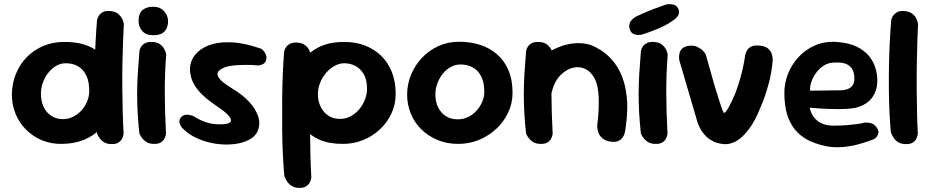

<svg xmlns="http://www.w3.org/2000/svg" viewBox="-20 -704 4543 938"><path d="M283 -1Q230 0 185.5 -18.5Q141 -37 107.5 -70.5Q74 -104 56 -148Q38 -192 38 -242Q39 -298 58.5 -345Q78 -392 112.5 -426.5Q147 -461 193 -480Q239 -499 291 -499Q370 -500 424 -473.5Q478 -447 506.5 -391.5Q535 -336 535 -250Q535 -200 519 -155.5Q503 -111 471.5 -76.5Q440 -42 393 -22Q346 -2 283 -1ZM288 -122Q313 -122 336 -133Q359 -144 377 -163.5Q395 -183 405.5 -208Q416 -233 416 -260Q416 -307 401 -336.5Q386 -366 360.5 -380.5Q335 -395 301 -395Q276 -395 254 -382Q232 -369 215.5 -348Q199 -327 189.5 -300.5Q180 -274 180 -246Q180 -210 193 -182Q206 -154 230.5 -138Q255 -122 288 -122ZM526 0Q504 0 489.5 -8.5Q475 -17 466.5 -29Q458 -41 455 -50Q452 -59 452 -59Q447 -102 444.5 -155.5Q442 -209 441.5 -267.5Q441 -326 442.5 -385Q444 -444 447 -500.5Q450 -557 454 -606Q454 -606 456 -613Q458 -620 464.5 -629.5Q471 -639 484 -645.5Q497 -652 519 -650Q542 -648 555 -638Q568 -628 574.5 -616.5Q581 -605 583 -596Q585 -587 585 -587Q583 -548 581 -497Q579 -446 578 -389Q577 -332 577.5 -272.5Q578 -213 579.5 -156.5Q581 -100 584 -51Q584 -51 582.5 -43Q581 -35 575.5 -25Q570 -15 558.5 -7.5Q547 0 526 0Z M729 -1Q709 -2 696.5 -9.5Q684 -17 676 -27Q668 -37 664.5 -44.5Q661 -52 661 -52Q655 -106 652.5 -153Q650 -200 650 -246Q650 -292 653 -342Q656 -392 661 -453Q661 -453 662.5 -460Q664 -467 670 -476.5Q676 -486 689 -493Q702 -500 724 -499Q747 -498 760.5 -488.5Q774 -479 781 -467Q788 -455 790 -446Q792 -437 792 -437Q788 -388 786.5 -343Q785 -298 785 -253Q785 -208 786.5 -158.5Q788 -109 791 -51Q791 -51 789.5 -43Q788 -35 782.5 -25Q777 -15 764.5 -7.5Q752 0 729 -1ZM729 -532Q695 -531 676 -551.5Q657 -572 657 -600Q657 -638 676 -654.5Q695 -671 728 -671Q762 -671 781.5 -649.5Q801 -628 801 -600Q801 -582 794.5 -566.5Q788 -551 772.5 -541.5Q757 -532 729 -532Z M1045 -97Q1098 -95 1106.5 -109.5Q1115 -124 1085 -151Q1072 -163 1052 -176.5Q1032 -190 1009.5 -206.5Q987 -223 966 -243.5Q945 -264 930 -288.5Q915 -313 910 -344Q903 -388 924 -423Q945 -458 990.5 -478.5Q1036 -499 1103 -497.5Q1170 -496 1256 -466Q1256 -466 1260.5 -462.5Q1265 -459 1270.5 -452Q1276 -445 1279.5 -435.5Q1283 -426 1281 -414Q1279 -403 1273 -397Q1267 -391 1259.5 -388.5Q1252 -386 1246.5 -385Q1241 -384 1241 -384Q1241 -384 1233 -385Q1225 -386 1211 -386.5Q1197 -387 1180 -387Q1163 -387 1144.5 -386Q1126 -385 1108 -382.5Q1090 -380 1075 -374Q1057 -366 1048.5 -357Q1040 -348 1043.5 -335.5Q1047 -323 1064.5 -307Q1082 -291 1117 -270Q1167 -240 1199 -204.5Q1231 -169 1242 -133Q1253 -97 1238 -62Q1227 -37 1196.5 -21Q1166 -5 1124 0Q1082 5 1036 -1.5Q990 -8 946 -27Q902 -46 870 -79Q870 -79 866.5 -84Q863 -89 859.5 -96.5Q856 -104 856.5 -113Q857 -122 865 -132Q873 -140 883 -142.5Q893 -145 903 -143Q913 -141 919 -139Q925 -137 925 -137Q925 -137 934.5 -131Q944 -125 961 -117Q978 -109 999.5 -103Q1021 -97 1045 -97Z M1655 -1Q1589 -1 1543 -20.5Q1497 -40 1469.5 -74.5Q1442 -109 1429 -153Q1416 -197 1416 -247Q1416 -306 1433 -353Q1450 -400 1481.5 -433Q1513 -466 1559.5 -483Q1606 -500 1664 -499Q1717 -499 1762 -482Q1807 -465 1841 -432.5Q1875 -400 1894 -353Q1913 -306 1913 -245Q1913 -195 1893 -151Q1873 -107 1837 -73Q1801 -39 1754.5 -20Q1708 -1 1655 -1ZM1443 214Q1421 214 1406.5 205Q1392 196 1384 184.5Q1376 173 1372.5 164Q1369 155 1369 155Q1365 112 1362 52.5Q1359 -7 1358.5 -74.5Q1358 -142 1358.5 -210Q1359 -278 1361.5 -340.5Q1364 -403 1368 -451Q1368 -451 1370 -458.5Q1372 -466 1379 -475.5Q1386 -485 1398.5 -491Q1411 -497 1433 -496Q1456 -494 1469.5 -484Q1483 -474 1489 -462Q1495 -450 1497.5 -441.5Q1500 -433 1500 -433Q1497 -394 1496 -337Q1495 -280 1494.5 -214Q1494 -148 1494.5 -80Q1495 -12 1496.5 51Q1498 114 1501 163Q1501 163 1499.5 170.5Q1498 178 1493 188Q1488 198 1476 206Q1464 214 1443 214ZM1641 -123Q1668 -123 1692 -135.5Q1716 -148 1734 -169Q1752 -190 1762.5 -216.5Q1773 -243 1773 -270Q1773 -316 1756.5 -343Q1740 -370 1715 -382.5Q1690 -395 1662 -395Q1638 -395 1614.5 -382Q1591 -369 1573 -348Q1555 -327 1544 -300Q1533 -273 1533 -244Q1533 -210 1546.5 -182.5Q1560 -155 1584 -139Q1608 -123 1641 -123Z M2218 -1Q2164 -1 2118 -20Q2072 -39 2038.5 -72Q2005 -105 1987 -149Q1969 -193 1969 -242Q1969 -292 1988 -338.5Q2007 -385 2041.5 -421.5Q2076 -458 2122 -479Q2168 -500 2223 -500Q2278 -500 2325 -485Q2372 -470 2408 -439Q2444 -408 2464 -361Q2484 -314 2484 -250Q2484 -200 2463 -155Q2442 -110 2405.5 -75.5Q2369 -41 2321 -21Q2273 -1 2218 -1ZM2216 -121Q2242 -121 2265 -131.5Q2288 -142 2306 -161Q2324 -180 2335 -204.5Q2346 -229 2346 -256Q2346 -302 2330.5 -331.5Q2315 -361 2289 -375Q2263 -389 2229 -389Q2204 -389 2181.5 -376.5Q2159 -364 2142.5 -343Q2126 -322 2116.5 -296Q2107 -270 2107 -243Q2107 -207 2120.5 -179.5Q2134 -152 2158.5 -136.5Q2183 -121 2216 -121Z M2952 -14Q2929 -21 2917.5 -33.5Q2906 -46 2902 -60Q2898 -74 2898 -84Q2898 -94 2898 -94Q2907 -165 2905 -226.5Q2903 -288 2883 -324Q2865 -355 2840 -367Q2815 -379 2787 -374.5Q2759 -370 2733 -350Q2705 -328 2691 -298Q2677 -268 2672 -236Q2667 -204 2666 -177Q2666 -149 2666 -129.5Q2666 -110 2666.5 -96Q2667 -82 2667 -69Q2667 -69 2667 -63Q2667 -57 2663.5 -49Q2660 -41 2650.5 -34.5Q2641 -28 2622 -26Q2606 -25 2593 -34Q2580 -43 2573 -51.5Q2566 -60 2566 -60Q2556 -76 2554.5 -91Q2553 -106 2554.5 -126.5Q2556 -147 2552 -178Q2548 -216 2548 -244.5Q2548 -273 2552 -296.5Q2556 -320 2565 -341.5Q2574 -363 2590 -386Q2611 -413 2642 -436Q2673 -459 2710 -474Q2747 -489 2787 -492.5Q2827 -496 2864 -485Q2888 -476 2913 -460.5Q2938 -445 2961.5 -421Q2985 -397 3004 -362.5Q3023 -328 3034 -280Q3045 -229 3044.5 -178.5Q3044 -128 3034 -63Q3034 -63 3031.5 -53Q3029 -43 3021 -31.5Q3013 -20 2997 -14Q2981 -8 2952 -14ZM2618 -1Q2598 -2 2585.5 -9.5Q2573 -17 2565 -27Q2557 -37 2553.5 -44.5Q2550 -52 2550 -52Q2544 -106 2541.5 -153Q2539 -200 2539 -246Q2539 -292 2542 -342Q2545 -392 2550 -453Q2550 -453 2551.5 -460Q2553 -467 2559 -476.5Q2565 -486 2578 -493Q2591 -500 2613 -499Q2636 -498 2649.5 -488.5Q2663 -479 2670 -467Q2677 -455 2679 -446Q2681 -437 2681 -437Q2677 -388 2675.5 -343Q2674 -298 2674 -253Q2674 -208 2675.5 -158.5Q2677 -109 2680 -51Q2680 -51 2678.5 -43Q2677 -35 2671.5 -25Q2666 -15 2653.5 -7.5Q2641 0 2618 -1Z M3179 -1Q3159 -2 3146.5 -9.5Q3134 -17 3126 -27Q3118 -37 3114.5 -44.5Q3111 -52 3111 -52Q3105 -106 3102.5 -153Q3100 -200 3100 -246Q3100 -292 3103 -342Q3106 -392 3111 -453Q3111 -453 3112.5 -460Q3114 -467 3120 -476.5Q3126 -486 3139 -493Q3152 -500 3174 -499Q3197 -498 3210.5 -488.5Q3224 -479 3231 -467Q3238 -455 3240 -446Q3242 -437 3242 -437Q3238 -388 3236.5 -343Q3235 -298 3235 -253Q3235 -208 3236.5 -158.5Q3238 -109 3241 -51Q3241 -51 3239.5 -43Q3238 -35 3232.5 -25Q3227 -15 3214.5 -7.5Q3202 0 3179 -1ZM3116 -535Q3116 -535 3109.5 -534Q3103 -533 3093.5 -533.5Q3084 -534 3074.5 -538.5Q3065 -543 3060 -553Q3052 -570 3054.5 -583Q3057 -596 3064.5 -604.5Q3072 -613 3079.5 -618Q3087 -623 3087 -623Q3136 -646 3170.5 -659Q3205 -672 3234 -682Q3234 -682 3240.5 -683Q3247 -684 3256.5 -683.5Q3266 -683 3275.5 -679.5Q3285 -676 3291 -666Q3298 -655 3297.5 -645Q3297 -635 3293 -628.5Q3289 -622 3285 -618Q3281 -614 3281 -614Q3263 -599 3241 -586.5Q3219 -574 3196.5 -564.5Q3174 -555 3153 -547.5Q3132 -540 3116 -535Z M3515 0Q3501 -1 3483.5 -6Q3466 -11 3448.5 -22.5Q3431 -34 3415 -54.5Q3399 -75 3388 -105L3298 -412Q3298 -412 3297.5 -421Q3297 -430 3299.5 -443Q3302 -456 3312.5 -466.5Q3323 -477 3344 -480Q3366 -483 3381.5 -477Q3397 -471 3407.5 -462Q3418 -453 3423 -445.5Q3428 -438 3428 -438L3470 -289Q3487 -235 3498 -199Q3509 -163 3517 -152Q3524 -152 3539.5 -179Q3555 -206 3573 -250Q3587 -288 3595.5 -318Q3604 -348 3610 -375.5Q3616 -403 3620 -431Q3620 -431 3622 -439.5Q3624 -448 3630.5 -459Q3637 -470 3651.5 -477Q3666 -484 3691 -481Q3718 -479 3731.5 -467.5Q3745 -456 3749.5 -443Q3754 -430 3754.5 -420.5Q3755 -411 3755 -411Q3753 -380 3747 -347.5Q3741 -315 3732.5 -285Q3724 -255 3715 -229.5Q3706 -204 3698 -186Q3671 -116 3639.5 -74Q3608 -32 3576.5 -14.5Q3545 3 3515 0Z M4020 11Q3954 -2 3913 -28Q3872 -54 3850 -90Q3828 -126 3820 -166.5Q3812 -207 3812 -247Q3811 -295 3829 -341.5Q3847 -388 3881 -425Q3915 -462 3962.5 -482.5Q4010 -503 4068 -499Q4127 -495 4165.5 -476Q4204 -457 4226 -429.5Q4248 -402 4257 -371.5Q4266 -341 4266 -312Q4267 -264 4241 -227.5Q4215 -191 4158 -177Q4142 -174 4119.5 -172.5Q4097 -171 4072 -171Q4047 -171 4023 -172Q3999 -173 3979.5 -174.5Q3960 -176 3948 -177Q3936 -178 3936 -178Q3939 -159 3951 -139Q3963 -119 3987 -105Q4011 -91 4049 -90Q4087 -90 4116 -92.5Q4145 -95 4164.5 -97.5Q4184 -100 4194 -102.5Q4204 -105 4204 -105Q4204 -105 4210.5 -105Q4217 -105 4227 -104Q4237 -103 4247 -97Q4257 -91 4264 -79Q4273 -66 4271.5 -56Q4270 -46 4265.5 -39Q4261 -32 4256 -28.5Q4251 -25 4251 -25Q4251 -25 4230 -17Q4209 -9 4175 0.5Q4141 10 4100.5 14Q4060 18 4020 11ZM3938 -261 4097 -263Q4097 -263 4102.5 -264Q4108 -265 4117 -267.5Q4126 -270 4134.5 -276Q4143 -282 4148.5 -292.5Q4154 -303 4154 -320Q4154 -347 4144 -365.5Q4134 -384 4111.5 -392.5Q4089 -401 4049 -398Q4022 -396 4000.5 -381Q3979 -366 3964 -344Q3949 -322 3942.5 -299.5Q3936 -277 3938 -261Z M4407 0Q4384 0 4369.5 -8.5Q4355 -17 4347 -29Q4339 -41 4335.5 -50Q4332 -59 4332 -59Q4328 -102 4325.5 -155.5Q4323 -209 4322.5 -267.5Q4322 -326 4323 -385Q4324 -444 4327 -500.5Q4330 -557 4334 -606Q4334 -606 4336 -613Q4338 -620 4345 -629.5Q4352 -639 4364.5 -645.5Q4377 -652 4399 -650Q4422 -648 4435.5 -638Q4449 -628 4455 -616.5Q4461 -605 4463 -596Q4465 -587 4465 -587Q4463 -548 4461.5 -497Q4460 -446 4459 -389Q4458 -332 4458.5 -272.5Q4459 -213 4460 -156.5Q4461 -100 4464 -51Q4464 -51 4462.5 -43Q4461 -35 4456 -25Q4451 -15 4439.5 -7.5Q4428 0 4407 0Z"/></svg>

Font: Sour Gummy Black SemiBold
Style: Regular
Weight: 600
Version: Version 1.000